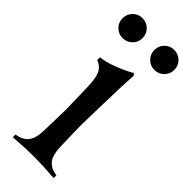

<svg xmlns="http://www.w3.org/2000/svg" viewBox="-223 -699 730 730"><g transform="rotate(45 141.5 -334.5)"><path d="M29.3 0V-14.6Q63 -19.5 78.6 -39.6Q94.2 -59.6 95.2 -100.1Q98.1 -193.8 98.1 -219.7Q98.1 -223.1 95.2 -335.9Q94.2 -379.9 84.7 -402.1Q75.2 -424.3 48.8 -434.6V-449.2Q78.1 -452.1 115.5 -466.6Q152.8 -481 182.1 -498L189 -490.7Q184.6 -417.5 183.1 -335.4Q180.2 -224.1 180.2 -219.7Q180.2 -193.8 183.1 -100.1Q184.1 -59.6 199.7 -39.6Q215.3 -19.5 249 -14.6V0Q185.5 -4.9 139.2 -4.9Q92.8 -4.9 29.3 0ZM20 -577.1Q4.4 -592.8 4.4 -615.2Q4.4 -637.7 20 -653.3Q35.6 -668.9 58.1 -668.9Q80.6 -668.9 96.2 -653.3Q111.8 -637.7 111.8 -615.2Q111.8 -592.8 96.2 -577.1Q80.6 -561.5 58.1 -561.5Q35.6 -561.5 20 -577.1ZM190.9 -577.1Q175.3 -592.8 175.3 -615.2Q175.3 -637.7 190.9 -653.3Q206.5 -668.9 229 -668.9Q251.5 -668.9 267.1 -653.3Q282.7 -637.7 282.7 -615.2Q282.7 -592.8 267.1 -577.1Q251.5 -561.5 229 -561.5Q206.5 -561.5 190.9 -577.1Z"/></g></svg>

Font: Flanker
Style: Regular
Weight: 400
Designer: Flanker
Foundry: Flanker
Version: Version 2.027